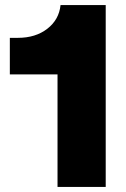

<svg xmlns="http://www.w3.org/2000/svg" viewBox="-20 -741 498 761"><path d="M208 -446H19V-591H51Q121 -591 167.5 -627Q214 -663 220 -721H399V0H208Z"/></svg>

Font: Mona Sans Black
Style: Regular
Weight: 900
Designer: Deni Anggara
Foundry: GitHub
Version: Version 2.000